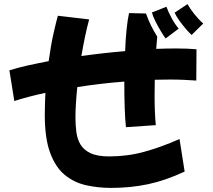

<svg xmlns="http://www.w3.org/2000/svg" viewBox="-20 -868 1040 939"><path d="M917 -697Q907 -706 890 -725.5Q873 -745 857 -767.5Q841 -790 834 -806L897 -848Q909 -826 930.5 -799Q952 -772 974 -753ZM790 -680Q782 -690 767.5 -714Q753 -738 740 -764Q727 -790 723 -807L794 -835Q802 -812 818.5 -781Q835 -750 854 -728ZM199 -307Q199 -334 200 -361Q201 -388 202 -414Q161 -405 122.5 -395Q84 -385 50 -374L26 -524Q63 -536 112 -547Q161 -558 218 -569Q229 -649 242.5 -708Q256 -767 263 -791L416 -773Q405 -733 395.5 -687Q386 -641 378 -594Q485 -609 592 -618Q594 -675 599 -723.5Q604 -772 611 -804L694 -802Q714 -744 749 -689Q746 -660 744 -629Q798 -631 842 -631Q871 -631 896 -630Q921 -629 941 -627L940 -474Q912 -476 880 -477.5Q848 -479 813 -479Q776 -479 737 -478Q736 -438 736 -400Q736 -360 737.5 -322.5Q739 -285 742 -256L596 -246Q592 -282 590 -337Q588 -392 588 -454Q588 -462 588 -469Q471 -460 358 -442Q349 -354 349 -292Q349 -256 353.5 -222Q358 -188 373.5 -161.5Q389 -135 422.5 -119Q456 -103 514 -103Q603 -103 685 -125.5Q767 -148 858 -188L883 -29Q789 15 703.5 33Q618 51 524 51Q460 51 401.5 38Q343 25 297.5 -12Q252 -49 225.5 -120Q199 -191 199 -307Z"/></svg>

Font: Mochiy Pop P One
Style: Regular
Weight: 400
Designer: FONTDASU
Foundry: FONTDASU / Google Inc. / Adobe
Version: Version 2.000